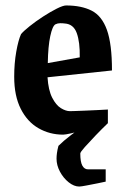

<svg xmlns="http://www.w3.org/2000/svg" viewBox="-20 -483 458 703"><path d="M375 -32Q359 -26 334.5 -19Q310 -12 284.5 -5.5Q259 1 239 5.5Q219 10 211 10Q162 10 121 -13.5Q80 -37 56 -84.5Q32 -132 32 -202Q32 -251 39.5 -293.5Q47 -336 57 -358Q66 -369 88.5 -387Q111 -405 138 -422.5Q165 -440 188 -451.5Q211 -463 222 -463Q278 -463 315.5 -444Q353 -425 371.5 -373.5Q390 -322 390 -225L154 -200Q157 -153 171 -125.5Q185 -98 203 -87Q221 -76 236 -76Q239 -76 255 -76.5Q271 -77 293.5 -78Q316 -79 338 -80Q360 -81 375 -82ZM183 -394Q172 -388 164 -350.5Q156 -313 155 -252L272 -273Q273 -329 261 -362Q249 -395 217 -397Q210 -398 200.5 -398Q191 -398 183 -394ZM270 200Q251 200 231.5 184.5Q212 169 199.5 145.5Q187 122 187 98Q187 89 188.5 77.5Q190 66 194 51Q212 33 239.5 12Q267 -9 294.5 -29Q322 -49 342 -64L375 -32Q353 -11 330 13Q307 37 290.5 55.5Q274 74 274 79Q274 110 281.5 123.5Q289 137 302 137H367V182Q359 184 338.5 188Q318 192 297.5 196Q277 200 270 200Z"/></svg>

Font: Grenze Gotisch SemiBold
Style: Regular
Weight: 600
Designer: Renata Polastri
Foundry: Omnibus-Type
Version: Version 1.001